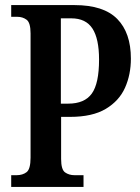

<svg xmlns="http://www.w3.org/2000/svg" viewBox="-20 -734 549 754"><path d="M24 0V-46H45Q69 -46 84.5 -58Q100 -70 100 -115V-603Q100 -645 84.5 -656.5Q69 -668 48 -668H24V-714H273Q387 -714 440.5 -659.5Q494 -605 494 -504Q494 -441 471 -389.5Q448 -338 395.5 -306.5Q343 -275 255 -275H220V-110Q220 -68 235.5 -57Q251 -46 273 -46H308V0ZM248 -327Q312 -327 340.5 -366.5Q369 -406 369 -500Q369 -582 343 -622Q317 -662 260 -662H219V-327Z"/></svg>

Font: Noto Serif Ethiopic ExtraCondensed SemiBold
Style: Regular
Weight: 600
Width: 2
Designer: Monotype Design Team
Foundry: Monotype Imaging Inc.
Version: Version 2.102; ttfautohint (v1.8.4.7-5d5b)